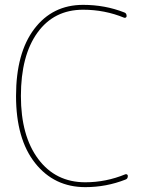

<svg xmlns="http://www.w3.org/2000/svg" viewBox="-20 -760 632 790"><path d="M331 10Q203 10 124.5 -89Q46 -188 46 -365Q46 -542 121 -641Q196 -740 322 -740Q412 -740 491 -709Q501 -706 501 -694Q501 -690 498 -688Q495 -686 491 -687Q411 -720 322 -720Q202 -720 134 -625.5Q66 -531 66 -365Q66 -201 137.5 -105.5Q209 -10 331 -10Q416 -10 496 -43Q500 -44 503 -42Q506 -40 506 -36Q506 -24 496 -21Q417 10 331 10Z"/></svg>

Font: Rounded Mplus 1c Thin
Style: Regular
Weight: 250
Version: Version 1.059.20150529